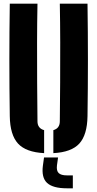

<svg xmlns="http://www.w3.org/2000/svg" viewBox="-20 -820 527 1040"><path d="M33 -191Q28.5 -495.5 33 -800H183Q181 -699.5 180.8 -590.5Q180.5 -481.5 181.2 -372.5Q182 -263.5 183 -163Q183 -125 219 -115V9.5Q120.5 4.5 77.5 -42.5Q34.5 -89.5 33 -191ZM269 9.5V-115Q304 -125 304 -163Q305 -263.5 305.8 -372.5Q306.5 -481.5 306.2 -590.5Q306 -699.5 304 -800H454Q458.5 -495.5 454 -191Q452.5 -89.5 409.8 -42.5Q367 4.5 269 9.5ZM374.5 200H342.5Q267 200 235.2 171Q203.5 142 212.5 76L218.5 33H294.5L288.5 76Q285 105 298 117.5Q311 130 342.5 130H374.5Z"/></svg>

Font: Big Shoulders Stencil Display Black
Style: Regular
Weight: 900
Designer: Patric King
Foundry: XO Type Co
Version: Version 1.000